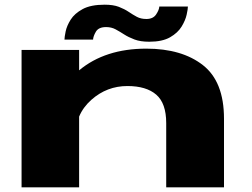

<svg xmlns="http://www.w3.org/2000/svg" viewBox="-20 -799 1076 819"><path d="M72 0V-586H317.5V-499Q428.5 -591.5 604 -591.5Q755.5 -591.5 845.5 -521.2Q935.5 -451 935.5 -292.5V0H689V-274Q689 -358.5 646.5 -395.2Q604 -432 523.5 -432Q436 -432 370 -373.5Q334 -341.5 317.5 -301.5V0ZM616.5 -621Q579 -621 553.8 -630.5Q528.5 -640 509.5 -652.2Q490.5 -664.5 472.8 -674Q455 -683.5 432.5 -683.5Q400.5 -683.5 389 -663.8Q377.5 -644 377 -630H255Q255 -640.5 260 -664.8Q265 -689 281.5 -715.2Q298 -741.5 332.5 -760.2Q367 -779 426.5 -779Q463 -779 487 -769.8Q511 -760.5 528.8 -748.5Q546.5 -736.5 563.8 -727.2Q581 -718 604.5 -718Q633 -718 646 -737.5Q659 -757 659.5 -771H781.5Q781.5 -760.5 776.2 -736.5Q771 -712.5 754.8 -685.8Q738.5 -659 705.5 -640Q672.5 -621 616.5 -621Z"/></svg>

Font: Anybody UltraExpanded ExtraBold
Style: Regular
Weight: 800
Width: 9
Designer: Tyler Finck
Foundry: Etcetera Type Company
Version: Version 1.010; ttfautohint (v1.8.3) -l 8 -r 50 -G 200 -x 14 